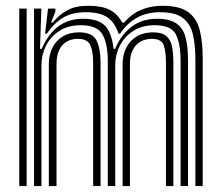

<svg xmlns="http://www.w3.org/2000/svg" viewBox="-20 -629 748 649"><path d="M640.5 0V-426.7Q640.5 -476 632.1 -512.1Q623.8 -548.1 598.4 -567.9Q573 -587.7 521.5 -587.7Q475.9 -587.7 442.7 -569Q409.4 -550.3 385.9 -515.1H380.6Q368.2 -553.4 342.7 -570.6Q317.3 -587.7 269.8 -587.7Q224.3 -587.7 193.3 -569.3Q162.3 -550.9 138.4 -515.1H132.5L142.3 -600H167.2L167.5 -590.4L152.8 -552.7H158.2Q181.5 -580.8 208.9 -595.1Q236.3 -609.5 277.7 -609.5Q323.5 -609.5 350 -596.2Q376.6 -582.9 393.1 -552.7H399.8Q424.4 -582 457 -595.7Q489.6 -609.5 529.4 -609.5Q587.6 -609.5 616.7 -587.7Q645.8 -565.8 655.5 -525.9Q665.2 -485.9 665.2 -431.6V0ZM45.1 0V-600H70.1V0ZM145 0V-411.4Q145 -443.5 157.3 -467.9Q169.5 -492.2 192.4 -506Q215.3 -519.7 247 -519.7Q293 -519.7 306.4 -492Q319.9 -464.4 319.9 -417.1V0H294.9V-415.6Q294.9 -455.3 285.2 -476.5Q275.5 -497.7 243.4 -497.7Q220.9 -497.7 204.6 -487.8Q188.4 -477.9 179.7 -459.2Q171.1 -440.6 171.1 -414V0ZM95.1 0V-600H119.8L115.2 -463.9H121Q141.8 -512.8 176.7 -539.4Q211.5 -565.9 262.4 -565.6Q313.2 -565.2 335.6 -541.3Q358 -517.4 363.9 -463.9H369Q389.8 -512.7 425.7 -539.4Q461.6 -566 512.5 -565.6Q555.1 -565.2 577.3 -549Q599.5 -532.9 607.5 -501.8Q615.5 -470.7 615.5 -425.1V0H590.5V-421.9Q590.5 -480.7 574.6 -512.3Q558.6 -543.8 503.4 -543.8Q460.6 -543.8 430.6 -524.5Q400.6 -505.2 385 -474.4Q369.5 -443.7 369.5 -409.2V0H344.4V-421.9Q344.4 -480.7 326.6 -512.3Q308.7 -543.8 253.2 -543.8Q210.5 -543.8 180.7 -524.5Q150.8 -505.2 135.5 -474.4Q120.1 -443.7 120.1 -409.2V0ZM394.4 0V-411.4Q394.4 -443.5 406.9 -467.9Q419.3 -492.2 442.3 -506Q465.4 -519.7 497.2 -519.7Q527.8 -519.7 542.4 -506.9Q557.1 -494.1 561.5 -471.1Q566 -448.1 566 -417.1V0H541V-415.6Q541 -454.8 533.4 -476.3Q525.7 -497.7 493.5 -497.7Q471 -497.7 454.2 -487.8Q437.5 -477.9 428.4 -459.2Q419.2 -440.6 419.2 -414V0Z"/></svg>

Font: Big Shoulders Inline Thin
Style: Regular
Weight: 100
Designer: Patric King
Foundry: XO Type Co
Version: Version 2.002